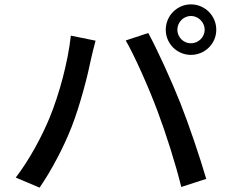

<svg xmlns="http://www.w3.org/2000/svg" viewBox="-20 -843 1040 878"><path d="M791 -707C791 -741 819 -770 853 -770C887 -770 916 -741 916 -707C916 -673 887 -645 853 -645C819 -645 791 -673 791 -707ZM738 -707C738 -643 790 -592 853 -592C917 -592 969 -643 969 -707C969 -771 917 -823 853 -823C790 -823 738 -771 738 -707ZM207 -305C172 -220 115 -113 52 -31L161 15C215 -63 272 -171 308 -264C347 -363 383 -506 396 -572C401 -594 410 -632 417 -657L304 -680C291 -560 251 -412 207 -305ZM700 -336C740 -229 782 -97 809 12L923 -25C896 -119 843 -275 805 -371C765 -472 699 -617 658 -692L555 -658C598 -583 661 -440 700 -336Z"/></svg>

Font: Noto Sans Japanese Medium
Style: Regular
Weight: 500
Designer: Ryoko NISHIZUKA (kana & ideographs); Paul D. Hunt (Latin, Greek & Cyrillic); Wenlong ZHANG (bopomofo); Sandoll Communica
Foundry: Adobe Systems Incorporated
Version: Version 1.000;PS 1;hotconv 1.0.78;makeotf.lib2.5.61930